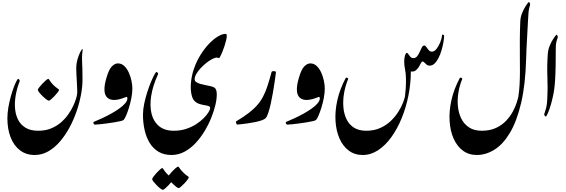

<svg xmlns="http://www.w3.org/2000/svg" viewBox="-20 -1181 5379 1826"><path d="M541 -326.2Q541.5 -319.8 529.1 -303.2Q516.6 -286.6 499.3 -268.3Q481.9 -250 466.6 -236.8Q451.2 -223.6 444.8 -223.6Q437 -223.6 420.2 -236.3Q403.3 -249 384.8 -267.1Q366.2 -285.2 353 -301.8Q339.8 -318.4 339.8 -326.2Q339.8 -333 352.8 -349.9Q365.7 -366.7 383.5 -385.5Q401.4 -404.3 417.2 -417.7Q433.1 -431.2 439 -431.2Q444.3 -431.2 453.9 -414.3Q463.4 -397.5 486.8 -373.5Q510.7 -350.1 525.9 -340.8Q541 -331.5 541 -326.2ZM343.3 62.5Q411.1 62.5 464.8 40.8Q518.6 19 559.1 -16.1Q599.6 -51.3 628.7 -92.5Q657.7 -133.8 676 -173.3Q694.3 -212.9 703.4 -243.4Q712.4 -273.9 713.4 -287.1Q715.3 -303.7 714.1 -334.2Q712.9 -364.7 710.9 -400.6Q709 -436.5 707 -470.5Q705.1 -504.4 705.1 -527.8Q705.1 -575.7 717.5 -618.2Q730 -660.6 744.1 -687.3Q758.3 -713.9 762.7 -713.9Q767.6 -713.9 765.9 -704.6Q764.2 -695.3 761.5 -666.5Q758.8 -637.7 761.2 -579.1Q762.2 -568.8 763.4 -529.3Q764.6 -489.7 764.6 -422.9Q764.6 -356.9 750 -278.8Q735.4 -200.7 707.5 -120.1Q679.7 -39.6 639.6 34.2Q599.6 107.9 549.1 166.3Q498.5 224.6 438.5 258.8Q378.4 293 310.1 293Q228.5 293 170.2 248.5Q111.8 204.1 81.1 125.5Q50.3 46.9 50.3 -55.2Q50.3 -104 59.1 -156.5Q67.9 -209 81.3 -257.8Q94.7 -306.6 109.1 -345.7Q123.5 -384.8 135.5 -407.7Q147.5 -430.7 152.3 -430.7Q156.2 -430.7 163.3 -423.6Q170.4 -416.5 166 -405.3Q140.1 -338.4 128.9 -271.5Q117.7 -204.6 123.5 -144.5Q129.4 -84.5 154.5 -37.8Q179.7 8.8 226.1 35.6Q272.5 62.5 343.3 62.5Z M1100.6 -578.1Q1136.2 -578.1 1162.1 -553.2Q1188 -528.3 1205.1 -490.5Q1222.2 -452.6 1230.5 -411.9Q1238.8 -371.1 1238.8 -339.4Q1238.8 -297.4 1229.5 -249.3Q1220.2 -201.2 1206.5 -157Q1192.9 -112.8 1179 -81.1Q1165 -49.3 1155.8 -40.5Q1149.9 -34.7 1125 -28.8Q1100.1 -22.9 1064.9 -17.3Q1029.8 -11.7 993.2 -6.8Q956.5 -2 926.8 1Q897 3.9 882.8 4.4Q875 4.9 869.6 -6.8Q864.3 -18.6 872.1 -22Q906.7 -36.1 949 -55.7Q991.2 -75.2 1033.9 -98.6Q1076.7 -122.1 1112.3 -147.2Q1147.9 -172.4 1169.7 -197.5Q1191.4 -222.7 1191.4 -245.6Q1191.4 -252.4 1189 -256.8Q1186.5 -261.2 1179.7 -258.8Q1052.2 -205.6 1001.2 -251.7Q950.2 -297.9 992.2 -440.4Q1015.6 -521.5 1044.2 -549.8Q1072.8 -578.1 1100.6 -578.1Z M1611.3 293Q1539.6 293 1488 262.5Q1436.5 231.9 1403.8 178.5Q1371.1 125 1355.5 56.2Q1339.8 -12.7 1339.8 -89.4Q1339.8 -138.2 1351.3 -193.8Q1362.8 -249.5 1379.9 -303Q1397 -356.4 1415.3 -400.4Q1433.6 -444.3 1448.2 -470.5Q1462.9 -496.6 1467.8 -496.6Q1471.7 -496.6 1479.2 -489.3Q1486.8 -481.9 1481.4 -471.2Q1433.1 -365.7 1418 -269.5Q1402.8 -173.3 1421.6 -98.6Q1440.4 -23.9 1493.2 19.3Q1545.9 62.5 1632.8 62.5Q1695.3 62.5 1748.8 45.2Q1802.2 27.8 1844.7 0.5Q1887.2 -26.9 1917 -56.9Q1946.8 -86.9 1962.6 -113Q1978.5 -139.2 1978.5 -153.3Q1978.5 -168 1962.6 -172.9Q1946.8 -177.7 1922.4 -181.4Q1897.9 -185.1 1871.8 -194.1Q1845.7 -203.1 1825.7 -225.6Q1809.1 -243.7 1800.5 -286.1Q1792 -328.6 1794.9 -379.4Q1799.8 -457 1825 -528.6Q1850.1 -600.1 1887.7 -660.2Q1925.3 -720.2 1968 -764.9Q2010.7 -809.6 2052.2 -834.2Q2093.8 -858.9 2125.5 -858.9Q2136.2 -858.9 2136.7 -842Q2137.2 -825.2 2131.1 -799.1Q2125 -772.9 2115.2 -743.4Q2105.5 -713.9 2094.7 -687.5Q2084 -661.1 2075.2 -644.5Q2066.4 -627.9 2063 -627.9Q2059.6 -627.9 2054.2 -630.6Q2048.8 -633.3 2042 -633.3Q2024.9 -633.3 1998.5 -619.6Q1972.2 -606 1943.1 -583.3Q1914.1 -560.5 1888.7 -533.2Q1863.3 -505.9 1847.2 -478Q1831.1 -450.2 1831.1 -427.2Q1831.1 -410.2 1847.2 -399.7Q1863.3 -389.2 1888.2 -382.3Q1913.1 -375.5 1940.2 -370.4Q1967.3 -365.2 1990 -359.6Q2012.7 -354 2022.9 -344.7Q2040 -330.6 2041.5 -289.1Q2043 -247.6 2030 -189.5Q2017.1 -131.3 1991.2 -65.9Q1965.3 -0.5 1927.5 63Q1889.6 126.5 1841.3 178.5Q1793 230.5 1735.1 261.7Q1677.2 293 1611.3 293ZM1625.5 522.5Q1625.5 528.8 1613.3 545.2Q1601.1 561.5 1583.7 579.8Q1566.4 598.1 1550.8 611.3Q1535.2 624.5 1529.3 624.5Q1521.5 624.5 1504.9 611.8Q1488.3 599.1 1470.5 581.1Q1452.6 563 1439.9 546.6Q1427.2 530.3 1427.2 522.5Q1427.2 515.6 1439.5 499Q1451.7 482.4 1469 463.4Q1486.3 444.3 1501.7 430.9Q1517.1 417.5 1523.4 417.5Q1528.8 417.5 1538.1 434.1Q1547.4 450.7 1571.3 475.1Q1595.2 498.5 1610.4 507.8Q1625.5 517.1 1625.5 522.5ZM1775.4 505.4Q1775.4 511.7 1763.2 528.3Q1751 544.9 1733.6 563.2Q1716.3 581.5 1700.7 594.7Q1685.1 607.9 1679.2 607.9Q1671.4 607.9 1655 595.2Q1638.7 582.5 1620.6 564.5Q1602.5 546.4 1589.8 529.8Q1577.1 513.2 1577.1 505.4Q1577.1 498.5 1589.6 482.2Q1602.1 465.8 1619.1 447.8Q1636.2 429.7 1651.9 416.5Q1667.5 403.3 1673.8 403.3Q1678.7 403.3 1688.2 418.7Q1697.8 434.1 1721.7 458Q1745.1 481.9 1760.3 491Q1775.4 500 1775.4 505.4Z M2563 -497.1Q2564.5 -502.4 2575 -503.9Q2585.4 -505.4 2595.2 -502.9Q2605 -500.5 2604.5 -494.6Q2599.6 -456.1 2592.3 -404.8Q2585 -353.5 2575.4 -298.6Q2565.9 -243.7 2554.7 -193.6Q2543.5 -143.6 2531.5 -107.4Q2519.5 -71.3 2506.8 -58.1Q2495.1 -45.4 2467 -35.9Q2439 -26.4 2403.3 -19.3Q2367.7 -12.2 2333 -7.3Q2298.3 -2.4 2272.5 0.2Q2246.6 2.9 2238.8 3.9Q2231 4.4 2225.8 -9.8Q2220.7 -23.9 2227.5 -27.8Q2296.9 -69.3 2345 -106.2Q2393.1 -143.1 2426.3 -181.2Q2459.5 -219.2 2482.7 -263.9Q2505.9 -308.6 2524.4 -365.5Q2543 -422.4 2563 -497.1Z M2930.7 -578.1Q2966.3 -578.1 2992.2 -553.2Q3018.1 -528.3 3035.2 -490.5Q3052.2 -452.6 3060.5 -411.9Q3068.8 -371.1 3068.8 -339.4Q3068.8 -297.4 3059.6 -249.3Q3050.3 -201.2 3036.6 -157Q3022.9 -112.8 3009 -81.1Q2995.1 -49.3 2985.8 -40.5Q2980 -34.7 2955.1 -28.8Q2930.2 -22.9 2895 -17.3Q2859.9 -11.7 2823.2 -6.8Q2786.6 -2 2756.8 1Q2727.1 3.9 2712.9 4.4Q2705.1 4.9 2699.7 -6.8Q2694.3 -18.6 2702.1 -22Q2736.8 -36.1 2779.1 -55.7Q2821.3 -75.2 2864 -98.6Q2906.7 -122.1 2942.4 -147.2Q2978 -172.4 2999.8 -197.5Q3021.5 -222.7 3021.5 -245.6Q3021.5 -252.4 3019 -256.8Q3016.6 -261.2 3009.8 -258.8Q2882.3 -205.6 2831.3 -251.7Q2780.3 -297.9 2822.3 -440.4Q2845.7 -521.5 2874.3 -549.8Q2902.8 -578.1 2930.7 -578.1Z M3429.2 293Q3352.5 293 3296.6 251Q3240.7 209 3208.7 136.2Q3176.8 63.5 3170.9 -30.5Q3165 -124.5 3188.5 -229.2Q3211.9 -334 3267.6 -438.5Q3271.5 -445.8 3282.7 -440.9Q3293.9 -436 3290.5 -427.7Q3264.6 -365.7 3252.7 -297.9Q3240.7 -230 3245.4 -165.8Q3250 -101.6 3274.2 -50Q3298.3 1.5 3344.7 32Q3391.1 62.5 3462.4 62.5Q3538.6 62.5 3597.4 35.6Q3656.2 8.8 3698.7 -32.7Q3741.2 -74.2 3769.3 -119.6Q3797.4 -165 3812.5 -203.9Q3827.6 -242.7 3831.1 -262.2Q3835.4 -292 3838.6 -337.4Q3841.8 -382.8 3840.8 -436Q3839.8 -484.9 3832 -522Q3824.2 -559.1 3824.2 -595.7Q3824.2 -613.8 3827.4 -632.8Q3830.6 -651.9 3836.2 -665Q3841.8 -678.2 3849.1 -678.2Q3856 -678.2 3863.8 -665.8Q3871.6 -653.3 3882.8 -640.9Q3894 -628.4 3911.6 -628.4Q3933.6 -628.4 3947.8 -646.5Q3961.9 -664.6 3972.2 -688.5Q3982.4 -712.4 3992.2 -730.5Q4002 -748.5 4015.1 -748.5Q4024.9 -748.5 4034.4 -733.9Q4043.9 -719.2 4056.6 -704.6Q4069.3 -689.9 4088.4 -689.9Q4110.8 -689.9 4131.6 -716.1Q4152.3 -742.2 4167.2 -779.5Q4182.1 -816.9 4185.5 -850.6Q4186.5 -855.5 4195.6 -850.3Q4204.6 -845.2 4204.1 -839.8Q4203.1 -814 4196.8 -777.6Q4190.4 -741.2 4179.2 -702.9Q4168 -664.6 4151.4 -631.3Q4134.8 -598.1 4113.5 -577.4Q4092.3 -556.6 4065.9 -556.6Q4048.8 -556.6 4037.1 -566.4Q4025.4 -576.2 4016.1 -586.2Q4006.8 -596.2 3997.6 -596.2Q3990.7 -596.2 3982.9 -580.3Q3975.1 -564.5 3963.1 -544.4Q3951.2 -524.4 3932.9 -510.7Q3914.6 -497.1 3887.2 -501.5Q3887.2 -387.2 3864.5 -273.2Q3841.8 -159.2 3800.3 -57.4Q3758.8 44.4 3701.9 123.3Q3645 202.1 3575.9 247.6Q3506.8 293 3429.2 293Z M4562 62.5Q4640.1 62.5 4697.3 35.6Q4754.4 8.8 4793.5 -32.7Q4832.5 -74.2 4856.9 -119.6Q4881.3 -165 4893.6 -203.9Q4905.8 -242.7 4909.7 -262.2Q4918.5 -318.8 4921.6 -379.2Q4924.8 -439.5 4924.8 -502.9Q4924.8 -575.7 4924.1 -648.4Q4923.3 -721.2 4923.8 -801.3Q4924.3 -881.3 4928.2 -977.1Q4929.7 -1017.1 4944.6 -1054.4Q4959.5 -1091.8 4977.1 -1119.4Q4994.6 -1147 5004.4 -1157.7Q5011.7 -1166 5017.3 -1154.1Q5022.9 -1142.1 5021.5 -1135.3Q5018.6 -1124 5012.5 -1102.3Q5006.3 -1080.6 5003.9 -1024.4Q5001.5 -983.4 4998.5 -928.5Q4995.6 -873.5 4992.4 -815.9Q4989.3 -758.3 4986.8 -707.5Q4984.4 -656.7 4983.9 -623Q4977.1 -375 4935.8 -200.4Q4894.5 -25.9 4829.1 83Q4763.7 191.9 4682.4 242.4Q4601.1 293 4514.2 293Q4437.5 293 4381.6 251Q4325.7 209 4293.7 136.2Q4261.7 63.5 4255.9 -30.5Q4250 -124.5 4273.4 -229.2Q4296.9 -334 4352.5 -438.5Q4356.4 -445.8 4367.7 -440.9Q4378.9 -436 4375.5 -427.7Q4349.6 -365.7 4339.1 -297.9Q4328.6 -230 4335.4 -165.8Q4342.3 -101.6 4368.7 -50Q4395 1.5 4442.9 32Q4490.7 62.5 4562 62.5Z M5189.5 -667Q5192.4 -707.5 5207.5 -744.9Q5222.7 -782.2 5240.5 -809.3Q5258.3 -836.4 5268.1 -846.7Q5275.4 -855 5280.8 -843.3Q5286.1 -831.5 5284.2 -824.7Q5282.7 -817.4 5278.1 -805.7Q5273.4 -793.9 5269.5 -772.7Q5265.6 -751.5 5265.6 -714.4Q5265.6 -631.8 5264.4 -559.3Q5263.2 -486.8 5259.3 -419.9Q5254.4 -335.9 5238.5 -263.4Q5222.7 -190.9 5204.8 -141.4Q5187 -91.8 5175.8 -76.2Q5170.9 -68.8 5162.4 -78.6Q5153.8 -88.4 5155.3 -94.7Q5157.7 -104 5163.6 -119.1Q5169.4 -134.3 5175.8 -161.9Q5182.1 -189.5 5184.6 -235.4Q5190.4 -334.5 5186 -443.8Q5181.6 -553.2 5189.5 -667Z"/></svg>

Font: Awami Nastaliq
Style: Bold
Weight: 700
Designer: Peter Martin, SIL International
Foundry: SIL International
Version: Version 3.100